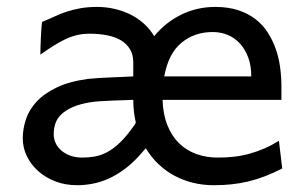

<svg xmlns="http://www.w3.org/2000/svg" viewBox="-20 -528 892 560"><path d="M600.6 -434.6Q546.9 -434.6 509 -403.1Q471.2 -371.6 459 -305.2H712.9Q712.9 -336.4 703.9 -360.6Q694.8 -384.8 679.4 -401.4Q664.1 -418 643.8 -426.3Q623.5 -434.6 600.6 -434.6ZM368.7 -236.8Q359.4 -236.3 342.8 -235.8Q326.2 -235.4 307.6 -234.6Q289.1 -233.9 271.2 -232.7Q253.4 -231.4 241.7 -229.5Q210.9 -224.1 190.9 -215.1Q170.9 -206.1 158.7 -194.3Q146.5 -182.6 141.6 -168Q136.7 -153.3 136.7 -136.7Q136.7 -122.1 142.8 -109.6Q148.9 -97.2 159.9 -88.1Q170.9 -79.1 186 -73.7Q201.2 -68.4 219.7 -68.4Q238.3 -68.4 256.3 -71.5Q274.4 -74.7 292.5 -84.2Q310.5 -93.8 329.3 -111.6Q348.1 -129.4 368.7 -158.7Q371.1 -161.6 373 -164.3Q375 -167 376 -170.9Q372.6 -186 370.6 -202.6Q368.7 -219.2 368.7 -236.8ZM607.9 -507.8Q645.5 -507.8 674.6 -498.3Q703.6 -488.8 725.1 -472.2Q746.6 -455.6 761 -433.1Q775.4 -410.6 784.4 -384.8Q793.5 -358.9 797.1 -331.1Q800.8 -303.2 800.8 -275.9V-236.8H454.1Q455.6 -193.8 468.5 -162.1Q481.4 -130.4 502.9 -109.6Q524.4 -88.9 553.2 -78.6Q582 -68.4 615.2 -68.4Q638.7 -68.4 661.1 -70.8Q683.6 -73.2 705.6 -79.1Q727.5 -85 749.3 -94.2Q771 -103.5 793.5 -117.2L803.2 -36.6Q777.3 -23.4 753.4 -14.2Q729.5 -4.9 705.3 1Q681.2 6.8 656.2 9.5Q631.3 12.2 603 12.2Q572.8 12.2 544.2 5.4Q515.6 -1.5 490 -14.9Q464.4 -28.3 442.9 -48.6Q421.4 -68.8 405.3 -95.7Q399.9 -89.4 394.3 -83.3Q388.7 -77.1 383.3 -70.8Q361.8 -47.9 339.6 -32Q317.4 -16.1 295.2 -6.3Q272.9 3.4 250.2 7.8Q227.5 12.2 205.1 12.2Q170.4 12.2 141.4 1Q112.3 -10.3 91.3 -29.1Q70.3 -47.9 58.3 -72.5Q46.4 -97.2 46.4 -124.5Q46.4 -152.3 55.7 -180.2Q64.9 -208 86.9 -231.7Q108.9 -255.4 145.5 -272.9Q182.1 -290.5 236.8 -297.9Q249.5 -299.3 268.8 -300.5Q288.1 -301.8 307.9 -302.5Q327.6 -303.2 344.5 -304Q361.3 -304.7 368.7 -305.2V-346.7Q368.7 -368.7 359.1 -384.5Q349.6 -400.4 332.8 -410.4Q315.9 -420.4 292.5 -425Q269 -429.7 241.7 -429.7Q222.2 -429.7 205.3 -425.8Q188.5 -421.9 171.6 -414.1Q154.8 -406.2 137 -395Q119.1 -383.8 97.7 -368.7Q97.7 -376.5 98.1 -389.4Q98.6 -402.3 99.1 -416.3Q99.6 -430.2 100.6 -443.1Q101.6 -456.1 102.5 -463.9Q121.6 -471.7 138.7 -479.7Q155.8 -487.8 174.3 -493.9Q192.9 -500 214.4 -503.9Q235.8 -507.8 263.7 -507.8Q288.6 -507.8 312.7 -502.4Q336.9 -497.1 358.6 -486.6Q380.4 -476.1 398.7 -460Q417 -443.8 429.7 -422.4Q462.9 -462.9 508.8 -485.4Q554.7 -507.8 607.9 -507.8Z"/></svg>

Font: Andika APac
Style: Regular
Weight: 400
Designer: Victor Gaultney, Annie Olsen, Julie Remington, Don Collingsworth, Eric Hays, Becca Hirsbrunner
Foundry: SIL International
Version: Version 5.000